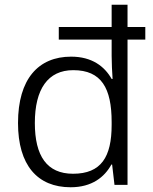

<svg xmlns="http://www.w3.org/2000/svg" viewBox="-20 -780 645 810"><path d="M278 10C368 10 421 -33 450 -86H453L463 0H518V-613H593V-666H518V-760H451V-666H228V-613H451V-544C451 -516 453 -474 455 -447H451C421 -500 368 -541 280 -541C142 -541 56 -447 56 -261C56 -83 138 10 278 10ZM288 -47C178 -47 127 -122 127 -261C127 -404 182 -484 289 -484C408 -484 451 -408 451 -265V-253C451 -118 407 -47 288 -47Z"/></svg>

Font: Noto Sans Syriac Light
Style: Regular
Weight: 300
Designer: Patrick Giasson and the Monotype Design Team
Foundry: Monotype Imaging Inc.
Version: Version 3.000